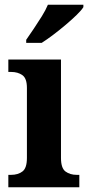

<svg xmlns="http://www.w3.org/2000/svg" viewBox="-20 -786 370 806"><path d="M15 0V-52H27Q55 -52 74 -66Q93 -80 93 -123V-417Q93 -457 74 -470.5Q55 -484 27 -484H15V-536H236V-123Q236 -80 255 -66Q274 -52 302 -52H313V0ZM90 -619Q104 -639 121.5 -665Q139 -691 155.5 -717.5Q172 -744 181 -766H330V-756Q322 -743 302 -723.5Q282 -704 256 -682Q230 -660 203.5 -640Q177 -620 155 -606H90Z"/></svg>

Font: Noto Serif Devanagari SemiCondensed
Style: Bold
Weight: 700
Width: 4
Designer: Universal Thirst, Indian Type Foundry and the Monotype Design Team
Foundry: Monotype Imaging Inc.
Version: Version 2.004; ttfautohint (v1.8.4.7-5d5b)